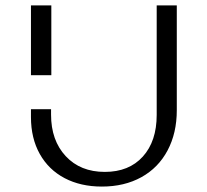

<svg xmlns="http://www.w3.org/2000/svg" viewBox="-20 -678 762 707"><path d="M366 -45Q455 -45 506 -101.5Q557 -158 557 -255V-658H631V-272Q631 -188 597 -124Q563 -60 500.5 -25.5Q438 9 355 9Q277 9 218 -22Q159 -53 126.5 -111Q94 -169 94 -247V-276H168V-256Q168 -161 222 -103Q276 -45 366 -45ZM94 -658H169V-401H94Z"/></svg>

Font: LXGW Bright GB
Style: Regular
Weight: 400
Designer: Christian Thalmann (Catharsis Fonts)
Foundry: LXGW / Christian Thalmann (Catharsis Fonts) / Fontworks Inc.
Version: Version 5.510